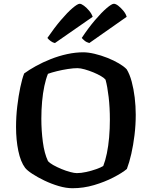

<svg xmlns="http://www.w3.org/2000/svg" viewBox="-20 -997 804 1017"><path d="M364 0Q330 0 291 -11.5Q252 -23 215.5 -40.5Q179 -58 151.5 -76Q124 -94 113 -108Q89 -140 77 -198Q65 -256 65 -324Q65 -380 71.5 -434.5Q78 -489 87.5 -534.5Q97 -580 108 -608Q134 -627 170 -647Q206 -667 249 -684Q292 -701 336 -710.5Q380 -720 421 -720Q447 -720 481 -712Q515 -704 549 -690.5Q583 -677 610 -661Q637 -645 651 -630Q667 -604 677.5 -565Q688 -526 693.5 -480.5Q699 -435 699 -389Q699 -335 692.5 -281.5Q686 -228 675.5 -182Q665 -136 652 -102Q627 -81 580.5 -57Q534 -33 478 -16.5Q422 0 364 0ZM387 -80Q409 -80 436.5 -86Q464 -92 489.5 -101Q515 -110 527 -118Q538 -146 546 -184.5Q554 -223 558 -269Q562 -315 562 -363Q562 -427 555.5 -483Q549 -539 539 -575Q533 -583 515.5 -593.5Q498 -604 475 -613.5Q452 -623 429 -629.5Q406 -636 390 -636Q369 -636 339.5 -631.5Q310 -627 281.5 -620Q253 -613 234 -606Q223 -579 215 -541.5Q207 -504 203 -459.5Q199 -415 199 -368Q199 -306 207 -245Q215 -184 234 -144Q242 -134 261.5 -123Q281 -112 305 -102Q329 -92 351.5 -86Q374 -80 387 -80ZM453 -769Q438 -773 428 -781.5Q418 -790 413 -796Q448 -849 483 -890Q518 -931 545 -954Q572 -977 583 -977Q593 -977 606.5 -966.5Q620 -956 633 -940.5Q646 -925 651 -908ZM271 -769Q260 -771 249 -779Q238 -787 231 -796Q268 -850 302.5 -890.5Q337 -931 364 -954Q391 -977 402 -977Q411 -977 425 -966.5Q439 -956 452 -940.5Q465 -925 471 -908Z"/></svg>

Font: Texturina 12pt SemiBold
Style: Regular
Weight: 600
Designer: Guillermo Torres Carreño
Foundry: Omnibus-Type
Version: Version 1.002